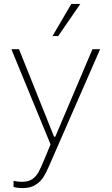

<svg xmlns="http://www.w3.org/2000/svg" viewBox="-20 -776 570 980"><path d="M96 184Q68 184 49 178V147Q71 152 92 152Q125 152 144.5 138.5Q164 125 176 103.5Q188 82 207 36L238 -39L38 -525H77L256 -78H262L452 -525H491L231 70Q216 105 202 127.5Q188 150 162 167Q136 184 96 184ZM248 -592 344 -756H390L277 -592Z"/></svg>

Font: Be Vietnam Thin
Style: Regular
Weight: 100
Designer: Gabriel Lam
Foundry: TypeRant
Version: Version 4.000